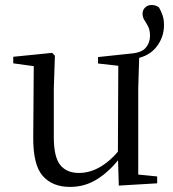

<svg xmlns="http://www.w3.org/2000/svg" viewBox="-20 -735 693 770"><path d="M260.9 14.6Q189.8 14.6 151.1 -29.8Q112.3 -74.2 113.3 -185.8L115.5 -483.7L137.7 -466.6L33.1 -481V-507.3L189.5 -523L200.2 -511.5L195.8 -380.4V-185.1Q195.8 -105.3 221.6 -73.3Q247.4 -41.4 296.3 -41.4Q342.8 -41.4 386.1 -68.1Q429.4 -94.9 464.9 -141.8L488.1 -103H461.7Q423.1 -51.4 372.8 -18.4Q322.5 14.6 260.9 14.6ZM456.4 9.3 452.8 -114.1V-115.5L454.4 -471.2L373.2 -480.3V-506.2L505.2 -520.2Q547.1 -523.4 564.3 -543.2Q581.6 -563.1 581.6 -590.9Q581.6 -614.5 574.1 -628.6Q566.7 -642.7 559.2 -654.2Q551.7 -665.8 551.7 -680.1Q551.7 -694.6 561.9 -704.8Q572.2 -715 587.5 -715Q595.2 -715 602.3 -713Q609.5 -711.1 617.5 -705.5Q626.2 -690.3 632 -673.5Q637.7 -656.7 637.7 -634.4Q637.7 -582.5 603.9 -542.7Q570.1 -503 504.4 -497.2L538.4 -513.9L534.4 -380.4V-35L610.3 -27.4V0.2Z"/></svg>

Font: Noto Serif KR ExtraLight
Style: Regular
Weight: 200
Designer: Ryoko NISHIZUKA 西塚涼子 (kana & ideographs); Frank Grießhammer (Latin, Greek & Cyrillic); Wenlong ZHANG 张文龙 (bopomofo); San
Foundry: Adobe
Version: Version 2.002-H1;hotconv 1.1.0;makeotfexe 2.6.0